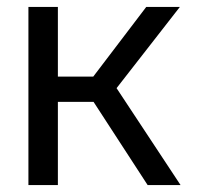

<svg xmlns="http://www.w3.org/2000/svg" viewBox="-20 -534 571 554"><path d="M406 0 224 -280 402 -514H499L287 -242L295 -312L501 0ZM62 0V-514H147V0ZM99 -240V-313H266V-240Z"/></svg>

Font: TikTok Sans 24pt
Style: Regular
Weight: 400
Version: Version 4.000